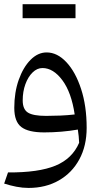

<svg xmlns="http://www.w3.org/2000/svg" viewBox="-20 -632 503 925"><path d="M117.2 273.4Q88.9 273.4 58.8 267.6Q28.8 261.7 0 252.4L18.6 198.7Q166 199.7 247.3 166Q328.6 132.3 361.3 55.7Q360.8 38.6 359.1 24.2Q357.4 9.8 355 -7.8Q316.9 -1 275.4 2.4Q233.9 5.9 192.9 5.9Q116.7 5.9 82.8 -20Q48.8 -45.9 48.8 -112.3Q48.8 -187 70.3 -247.6Q91.8 -308.1 127.2 -343.8Q162.6 -379.4 204.6 -379.4Q255.9 -379.4 299.8 -332.5Q343.8 -285.6 370.6 -203.6Q397.5 -121.6 397.5 -16.1Q397.5 70.8 362.1 136Q326.7 201.2 263.4 237.3Q200.2 273.4 117.2 273.4ZM339.8 -80.6Q324.2 -186.5 280.5 -245.4Q236.8 -304.2 184.6 -304.2Q158.7 -304.2 137 -283Q115.2 -261.7 102.3 -226.3Q89.4 -190.9 89.4 -148.4Q89.4 -105.5 114.5 -89.6Q139.6 -73.7 202.1 -73.7Q233.9 -73.7 270.3 -75.2Q306.6 -76.7 339.8 -80.6ZM88.9 -544.4V-611.8H343.8V-544.4Z"/></svg>

Font: Pinar-DS3-FD Regular
Style: Regular
Weight: 400
Designer: Amin Abedi
Version: Version 3.000